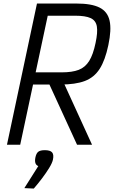

<svg xmlns="http://www.w3.org/2000/svg" viewBox="-20 -820 645 1088"><path d="M19.5 0 189.5 -800H413Q498.5 -800 544 -777.2Q589.5 -754.5 601 -703Q612.5 -651.5 594 -564.5Q576 -478.5 544.8 -429.8Q513.5 -381 460.5 -361Q407.5 -341 322 -341H115.5L130 -410H330Q389 -410 426 -424.2Q463 -438.5 485.5 -474.8Q508 -511 521.5 -576.5Q534.5 -637 528.8 -670.5Q523 -704 493.5 -717.5Q464 -731 405 -731H250.5L94.5 0ZM416.5 0 239.5 -386H325L501.5 0ZM118 246 197 121Q185.5 117 181 105Q176.5 93 180.5 72.5Q185.5 48.5 197 39.8Q208.5 31 234 31Q264.5 31 275.2 43.5Q286 56 280 84.5Q276 103.5 258.5 132Q241 160.5 217.8 191.2Q194.5 222 171.5 248.5Z"/></svg>

Font: Victor Mono Thin
Style: Italic
Weight: 100
Italic angle: -12°
Monospace: yes
Designer: Rune Bjørnerås
Version: Version 1.561;gftools[0.9.30]